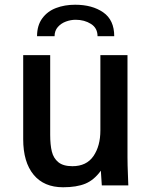

<svg xmlns="http://www.w3.org/2000/svg" viewBox="-20 -783 640 811"><path d="M78 -195V-550H192V-213.5Q192 -171 199 -142.8Q206 -114.5 226.5 -97.8Q247 -81 286 -81Q345.5 -81 374.8 -123.8Q404 -166.5 404 -232V-550H518.5V-119Q518.5 -87 520.5 -41L522 0H410L406 -62Q377.5 -22.5 340.5 -7.2Q303.5 8 246.5 8Q165.5 8 121.8 -45.2Q78 -98.5 78 -195ZM462.5 -630H392Q392 -664.5 364.2 -682Q336.5 -699.5 299.5 -699.5Q279 -699.5 258.5 -692Q238 -684.5 224.2 -668.8Q210.5 -653 210.5 -630H136.5Q136.5 -675.5 158.5 -705.5Q180.5 -735.5 216.8 -749.2Q253 -763 297.5 -763Q369.5 -763 416 -730.8Q462.5 -698.5 462.5 -630Z"/></svg>

Font: JuliaMono SemiBold
Style: Regular
Weight: 600
Monospace: yes
Designer: cormullion
Foundry: corm
Version: Version 0.055; ttfautohint (v1.8.4)